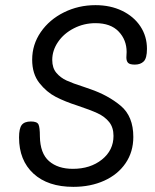

<svg xmlns="http://www.w3.org/2000/svg" viewBox="-20 -727 603 746"><path d="M54 -193Q54 -228 64.5 -241.5Q75 -255 100 -255Q124 -255 129.5 -243.5Q135 -232 135 -197Q136 -131 170.5 -101Q205 -71 263 -71Q331 -71 376 -107Q421 -143 421 -199Q421 -232 404 -253Q387 -274 359 -287Q331 -300 280 -317Q233 -332 197 -350.5Q161 -369 133 -404.5Q105 -440 105 -495Q105 -554 138.5 -602.5Q172 -651 228.5 -679Q285 -707 351 -707Q409 -707 454.5 -685Q500 -663 525.5 -624.5Q551 -586 551 -537Q551 -501 538.5 -488.5Q526 -476 504 -476Q484 -476 477.5 -483Q471 -490 471 -504L472 -525Q472 -572 441 -604.5Q410 -637 351 -637Q306 -637 267 -617Q228 -597 205.5 -564Q183 -531 183 -494Q183 -463 199 -444Q215 -425 239 -414Q263 -403 304 -390L330 -381Q400 -357 449 -316Q498 -275 498 -195Q498 -137 468 -93Q438 -49 385 -25Q332 -1 265 -1Q166 -1 110 -52.5Q54 -104 54 -193Z"/></svg>

Font: Mali
Style: Italic
Weight: 400
Italic angle: -10°
Version: Version 1.000; ttfautohint (v1.6)